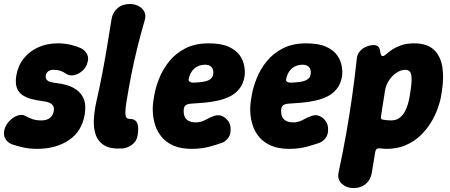

<svg xmlns="http://www.w3.org/2000/svg" viewBox="-41 -740 2295 979"><path d="M147.8 19Q106.8 19 73.1 10.9Q39.4 2.8 18.2 -4.8Q-5.6 -15 -15.9 -36.6Q-26.2 -58.2 -15.6 -88Q-7.6 -109 10.5 -126.6Q28.6 -144.2 50.7 -151.5Q72.8 -158.8 91.8 -147.4Q106.2 -139 124.7 -132.5Q143.2 -126 171 -126Q197 -126 213.3 -138.5Q229.6 -151 233.6 -176Q236.8 -195.8 223.6 -208.1Q210.4 -220.4 177.8 -224Q145 -228.2 117.9 -235.5Q90.8 -242.8 71.5 -256.6Q52.2 -270.4 44.3 -293.9Q36.4 -317.4 42 -354Q50.2 -404 79.4 -441.1Q108.6 -478.2 153.6 -498.6Q198.6 -519 253.4 -519Q288.6 -519 319.3 -511.7Q350 -504.4 369.6 -495.2Q392.8 -484.4 403.4 -463Q414 -441.6 401.8 -411.2Q394.2 -391.2 375.6 -375.9Q357 -360.6 335.1 -356.4Q313.2 -352.2 295.8 -364.2Q284 -372.6 268.5 -378.3Q253 -384 231.8 -384Q215.2 -384 204.9 -376.3Q194.6 -368.6 192 -354Q190.4 -339.8 199.9 -330.3Q209.4 -320.8 249.4 -316Q296.6 -310.8 331.2 -293.4Q365.8 -276 382.6 -243.2Q399.4 -210.4 391.2 -158Q376.8 -69.8 310.3 -25.4Q243.8 19 147.8 19Z M582 17Q522.8 20.6 490.8 1.2Q458.8 -18.2 446.9 -53.4Q435 -88.6 437.7 -132.5Q440.4 -176.4 450 -219.8Q467 -294.8 480 -362.6Q493 -430.4 504.2 -498Q515.4 -565.6 527.4 -640.6Q532.8 -676.2 558 -697.9Q583.2 -719.6 620.8 -719.6Q645.8 -719.6 665.7 -709.1Q685.6 -698.6 695 -680Q704.4 -661.4 696.8 -636.4Q675.4 -562.6 658.9 -495.6Q642.4 -428.6 628.9 -360.8Q615.4 -293 603.4 -218Q597.8 -183.6 598.2 -165Q598.6 -146.4 604 -140.1Q609.4 -133.8 618.6 -133.8Q648.6 -134.2 658.2 -113.2Q667.8 -92.2 661 -51Q656.2 -19.8 632.3 -2.2Q608.4 15.4 582 17Z M937.2 19Q882 19 844.7 2.9Q807.4 -13.2 784.4 -40.4Q761.4 -67.6 750.9 -99.7Q740.4 -131.8 738.5 -164.7Q736.6 -197.6 741 -225L745 -250Q751.6 -292 770.1 -338.8Q788.6 -385.6 821.2 -426.5Q853.8 -467.4 903.8 -493.2Q953.8 -519 1022.8 -519Q1086.8 -519 1124.8 -501.7Q1162.8 -484.4 1181.3 -458Q1199.8 -431.6 1204.5 -403Q1209.2 -374.4 1206.2 -352Q1199.8 -313 1179.9 -287.7Q1160 -262.4 1130.9 -248.1Q1101.8 -233.8 1067.6 -226.5Q1033.4 -219.2 998.6 -216.2Q963.8 -213.2 932.4 -211.4Q913 -209.6 905.5 -202.9Q898 -196.2 896.4 -185.8Q893.8 -165 899 -149.2Q904.2 -133.4 919 -124.7Q933.8 -116 958.8 -116Q983.6 -116 1008.5 -129.8Q1033.4 -143.6 1051.8 -149.2Q1072.8 -156.2 1090.8 -148.6Q1108.8 -141 1121.1 -124.8Q1133.4 -108.6 1134.6 -89.2Q1137.2 -56 1123.5 -37.9Q1109.8 -19.8 1094 -13Q1074.2 -5.4 1031.3 6.8Q988.4 19 937.2 19ZM943.8 -318.6Q1001 -320.2 1022.3 -330.8Q1043.6 -341.4 1045.8 -360.8Q1048.2 -375.8 1044.1 -386.7Q1040 -397.6 1030.4 -403.8Q1020.8 -410 1005.8 -410Q982.6 -410 964.8 -400.6Q947 -391.2 936 -374.5Q925 -357.8 920.6 -334.6Q920 -326.4 927.6 -322.2Q935.2 -318 943.8 -318.6Z M1434.2 19Q1379 19 1341.7 2.9Q1304.4 -13.2 1281.4 -40.4Q1258.4 -67.6 1247.9 -99.7Q1237.4 -131.8 1235.5 -164.7Q1233.6 -197.6 1238 -225L1242 -250Q1248.6 -292 1267.1 -338.8Q1285.6 -385.6 1318.2 -426.5Q1350.8 -467.4 1400.8 -493.2Q1450.8 -519 1519.8 -519Q1583.8 -519 1621.8 -501.7Q1659.8 -484.4 1678.3 -458Q1696.8 -431.6 1701.5 -403Q1706.2 -374.4 1703.2 -352Q1696.8 -313 1676.9 -287.7Q1657 -262.4 1627.9 -248.1Q1598.8 -233.8 1564.6 -226.5Q1530.4 -219.2 1495.6 -216.2Q1460.8 -213.2 1429.4 -211.4Q1410 -209.6 1402.5 -202.9Q1395 -196.2 1393.4 -185.8Q1390.8 -165 1396 -149.2Q1401.2 -133.4 1416 -124.7Q1430.8 -116 1455.8 -116Q1480.6 -116 1505.5 -129.8Q1530.4 -143.6 1548.8 -149.2Q1569.8 -156.2 1587.8 -148.6Q1605.8 -141 1618.1 -124.8Q1630.4 -108.6 1631.6 -89.2Q1634.2 -56 1620.5 -37.9Q1606.8 -19.8 1591 -13Q1571.2 -5.4 1528.3 6.8Q1485.4 19 1434.2 19ZM1440.8 -318.6Q1498 -320.2 1519.3 -330.8Q1540.6 -341.4 1542.8 -360.8Q1545.2 -375.8 1541.1 -386.7Q1537 -397.6 1527.4 -403.8Q1517.8 -410 1502.8 -410Q1479.6 -410 1461.8 -400.6Q1444 -391.2 1433 -374.5Q1422 -357.8 1417.6 -334.6Q1417 -326.4 1424.6 -322.2Q1432.2 -318 1440.8 -318.6Z M2071.2 -519Q2136 -519 2170.5 -487Q2205 -455 2214.2 -400.1Q2223.4 -345.2 2212 -275L2208 -250Q2203.6 -222.6 2191 -187.2Q2178.4 -151.8 2156.8 -116Q2135.2 -80.2 2103.3 -49.5Q2071.4 -18.8 2028.2 0.1Q1985 19 1929.8 19Q1918.6 19 1909.7 18Q1900.8 17 1895.2 16.2Q1876.2 14.4 1872.4 33.8L1855 140Q1849.8 175.6 1824.6 197.3Q1799.4 219 1761.8 219Q1726.2 219 1701.9 197Q1677.6 175 1685.6 138.2Q1707.6 35.8 1724.3 -58.8Q1741 -153.4 1754.4 -248Q1767.8 -342.6 1778.8 -445Q1781.6 -465 1795 -479.7Q1808.4 -494.4 1827.2 -502.3Q1846 -510.2 1864.2 -510.2Q1879.8 -510.2 1887.7 -502.2Q1895.6 -494.2 1896.6 -481.2Q1898.2 -470.6 1900.9 -462.3Q1903.6 -454 1911.2 -454Q1917.8 -454 1928.7 -464Q1939.6 -474 1958 -486.5Q1976.4 -499 2004 -509Q2031.6 -519 2071.2 -519ZM2025.2 -384Q2003.8 -384 1981.6 -369.6Q1959.4 -355.2 1943.3 -331.4Q1927.2 -307.6 1922.4 -279L1902 -149.2Q1898.2 -130.2 1912.4 -129.8Q1919 -128.4 1929.5 -127.2Q1940 -126 1952.8 -126Q1977.6 -126 1994.5 -138Q2011.4 -150 2022.2 -169.2Q2033 -188.4 2039.1 -209.9Q2045.2 -231.4 2048 -250L2052 -275Q2061 -331.8 2056 -357.9Q2051 -384 2025.2 -384Z"/></svg>

Font: Winky Sans
Style: Italic
Weight: 400
Italic angle: -8.97852°
Designer: Simon Atzbach
Foundry: typofactur
Version: Version 1.205